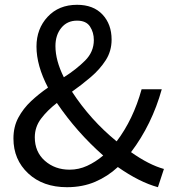

<svg xmlns="http://www.w3.org/2000/svg" viewBox="-20 -767 720 800"><path d="M125 -195Q125 -134 167 -97Q209 -60 270 -60Q308 -60 343 -76Q378 -92 410 -119Q299 -217 217 -338Q177 -307 151 -272.5Q125 -238 125 -195ZM211 -575Q211 -515 246 -445Q298 -478 334.5 -514.5Q371 -551 371 -600Q371 -632 355 -656.5Q339 -681 301 -681Q260 -681 235.5 -651Q211 -621 211 -575ZM663 -63 638 13Q561 -8 471 -71Q429 -32 376.5 -9.5Q324 13 259 13Q159 13 97.5 -44.5Q36 -102 36 -190Q36 -239 56.5 -277Q77 -315 109.5 -345.5Q142 -376 180 -402Q132 -494 132 -573Q132 -647 178.5 -697Q225 -747 301 -747Q369 -747 407 -706.5Q445 -666 445 -602Q445 -554 420.5 -516Q396 -478 358.5 -446Q321 -414 280 -385Q357 -267 466 -178Q535 -269 570 -395H654Q613 -248 526 -133Q601 -80 663 -63Z"/></svg>

Font: Noto Sans CJK KR Regular (TTF)
Style: Regular
Weight: 400
Designer: Ryoko NISHIZUKA 西塚涼子 (kana & ideographs); Paul D. Hunt (Latin, Greek & Cyrillic); Wenlong ZHANG 张文龙 (bopomofo); Sandoll 
Foundry: Adobe Systems Incorporated
Version: Version 1.004;PS 1.004;hotconv 1.0.82;makeotf.lib2.5.63406